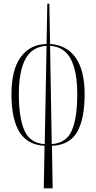

<svg xmlns="http://www.w3.org/2000/svg" viewBox="-20 -780 520 1039"><path d="M217 239 221 9Q128 4 85 -66Q42 -136 42 -270Q42 -402 92 -471Q142 -540 232 -542L236 -760H247L251 -542Q342 -536 390 -467Q438 -398 438 -270Q438 -137 397.5 -66Q357 5 261 9L265 239ZM82 -270Q82 -141 112.5 -73Q143 -5 222 0L232 -532Q153 -527 117.5 -460.5Q82 -394 82 -270ZM398 -270Q398 -394 363 -460.5Q328 -527 251 -532L260 0Q339 -6 368.5 -73.5Q398 -141 398 -270Z"/></svg>

Font: Noto Serif Display ExtraCondensed ExtraLight
Style: Regular
Weight: 200
Width: 2
Designer: Monotype Design Team
Foundry: Monotype Imaging Inc.
Version: Version 2.009